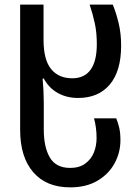

<svg xmlns="http://www.w3.org/2000/svg" viewBox="-20 -559 591 829"><path d="M283 250Q180 250 123.5 184.5Q67 119 67 2V-539H168V-387Q168 -301 200.5 -261Q233 -221 292 -221Q345 -221 371.5 -258.5Q398 -296 398 -368Q398 -418 389.5 -457.5Q381 -497 367 -539H467Q482 -502 492.5 -458Q503 -414 503 -362Q503 -252 454 -194Q405 -136 317 -136Q268 -136 229.5 -157.5Q191 -179 169 -220H164Q169 -166 169 -115V0Q169 77 195.5 121.5Q222 166 283 166Q323 166 348.5 147Q374 128 385.5 99Q397 70 397 37Q397 13 394 -8.5Q391 -30 386 -48H482Q490 -28 495 -6.5Q500 15 500 46Q500 100 474.5 146.5Q449 193 400.5 221.5Q352 250 283 250Z"/></svg>

Font: Noto Sans Georgian SemiCondensed Medium
Style: Regular
Weight: 500
Width: 4
Designer: Monotype Design Team, Akaki Razmadze
Foundry: Google LLC
Version: Version 2.005; ttfautohint (v1.8.4.7-5d5b)